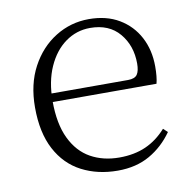

<svg xmlns="http://www.w3.org/2000/svg" viewBox="-66 -588 667 667"><g transform="rotate(-10 268.0 -254.0)"><path d="M298 14Q227 14 171 -15Q115 -44 83.5 -103.5Q52 -163 52 -252Q52 -334 84.5 -394.5Q117 -455 171 -488.5Q225 -522 289 -522Q351 -522 395.5 -495.5Q440 -469 464 -423.5Q488 -378 488 -320Q488 -283 482 -260H82V-290H387Q411 -290 419.5 -302.5Q428 -315 428 -341Q428 -404 391.5 -447.5Q355 -491 288 -491Q240 -491 201 -463Q162 -435 139 -383.5Q116 -332 116 -263Q116 -183 141 -131Q166 -79 210 -54.5Q254 -30 311 -30Q364 -30 404.5 -48Q445 -66 477 -102L492 -88Q459 -41 411 -13.5Q363 14 298 14Z"/></g></svg>

Font: Noto Serif SC
Style: Regular
Weight: 200
Designer: Ryoko NISHIZUKA 西塚涼子 (kana & ideographs); Frank Grießhammer (Latin, Greek & Cyrillic); Wenlong ZHANG 张文龙 (bopomofo); San
Foundry: Adobe
Version: Version 2.001;hotconv 1.1.0;makeotfexe 2.6.0